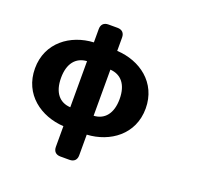

<svg xmlns="http://www.w3.org/2000/svg" viewBox="-153 -849 1306 1260"><g transform="rotate(20 500.0 -219.0)"><path d="M345 48V192C345 224 363 242 395 242H458C490 242 508 224 508 192V48C667 39 813 -63 813 -245C813 -426 668 -529 508 -537V-630C508 -662 490 -680 458 -680H395C363 -680 345 -662 345 -630V-537C186 -529 40 -426 40 -245C40 -63 186 39 345 48ZM222 -245C222 -346 269 -401 345 -406V-84C269 -88 222 -143 222 -245ZM508 -84V-406C584 -401 631 -346 631 -245C631 -143 583 -88 508 -84Z"/></g></svg>

Font: コーポレート・ロゴ（ラウンド）ver3 Bold
Style: Regular
Weight: 700
Designer: [KANA_main] LOGOTYPE.JP [Source Han Sans] Ryoko NISHIZUKA 西塚涼子 (kana, bopomofo & ideographs); Paul D. Hunt (Latin, Greek
Version: Version 12.001;FEAKit 1.0